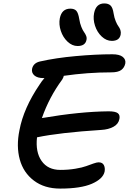

<svg xmlns="http://www.w3.org/2000/svg" viewBox="-20 -1101 748 1114"><path d="M628.9 -863.8Q597.2 -863.8 570.3 -888.9Q543.5 -914.1 531.2 -951.9Q519 -989.7 525.9 -1024.9Q537.1 -1081.1 585 -1081.1Q608.9 -1081.1 621.6 -1068.8Q634.3 -1056.6 639.2 -1022.9Q643.1 -998 651.4 -978Q659.7 -958 667 -948.5Q674.3 -939 678.5 -926.8Q682.6 -914.6 680.2 -900.9Q673.3 -863.8 628.9 -863.8ZM430.2 -834Q398.9 -834 372.1 -859.1Q345.2 -884.3 332.8 -922.1Q320.3 -960 327.1 -995.1Q338.4 -1050.8 388.2 -1050.8Q411.6 -1050.8 422.9 -1038.3Q434.1 -1025.9 439.9 -990.2Q443.8 -964.8 452.1 -944.6Q460.4 -924.3 467.8 -914.6Q475.1 -904.8 479.7 -893.3Q484.4 -881.8 481.9 -870.1Q475.1 -834 430.2 -834ZM329.1 -6.8Q237.8 -6.8 176.8 -53Q115.7 -99.1 94.7 -175.8Q73.7 -252.4 92.8 -345.2Q116.7 -473.6 210 -610.8Q221.2 -628.9 237.8 -647.9H232.9Q196.8 -647.9 179.4 -663.3Q162.1 -678.7 166 -701.2Q172.9 -734.9 210.9 -744.1Q303.7 -765.1 420.4 -775.6Q537.1 -786.1 631.8 -786.1Q673.3 -786.1 692.1 -771Q710.9 -755.9 707 -732.9Q701.7 -708 683.1 -694.6Q664.6 -681.2 626 -681.2Q489.3 -681.2 350.1 -661.1Q348.6 -651.9 340.8 -639.2Q265.6 -537.6 223.1 -416Q443.8 -453.6 609.9 -455.1Q648.9 -455.1 663.1 -444.6Q677.2 -434.1 672.9 -411.1Q667.5 -381.3 638.4 -365.5Q609.4 -349.6 567.9 -347.2Q324.2 -331.5 194.8 -304.2Q185.1 -218.8 221.4 -167Q257.8 -115.2 330.1 -115.2Q377 -115.2 417.5 -122.1Q458 -128.9 480.2 -137.2Q502.4 -145.5 522.2 -152.3Q542 -159.2 551.8 -159.2Q574.2 -159.2 582.5 -143.3Q590.8 -127.4 586.9 -105Q577.6 -63 513.2 -34.9Q448.7 -6.8 329.1 -6.8Z"/></svg>

Font: Shantell Sans Irregular Bouncy
Style: Italic
Weight: 500
Italic angle: -11.31°
Designer: Stephen Nixon, Anya Danilova, Shantell Martin
Foundry: Arrow Type
Version: Version 1.006;[9816181b4]